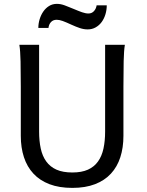

<svg xmlns="http://www.w3.org/2000/svg" viewBox="-20 -940 743 973"><path d="M612.8 -712.9Q607.9 -683.6 606.7 -630.1Q605.5 -576.7 605.5 -500.5V-251.5Q605.5 -191.9 589.8 -143.3Q574.2 -94.7 542.2 -60.1Q510.3 -25.4 461.4 -6.6Q412.6 12.2 346.7 12.2Q279.8 12.2 230.7 -6.6Q181.6 -25.4 149.4 -60.1Q117.2 -94.7 101.3 -143.3Q85.4 -191.9 85.4 -251.5V-500.5Q85.4 -572.8 84.2 -628.2Q83 -683.6 78.1 -712.9H178.2V-273.4Q178.2 -225.6 186.5 -187.3Q194.8 -148.9 214.4 -121.8Q233.9 -94.7 266.1 -80.3Q298.3 -65.9 346.7 -65.9Q394 -65.9 425.8 -80.3Q457.5 -94.7 476.8 -121.8Q496.1 -148.9 504.4 -187.3Q512.7 -225.6 512.7 -273.4V-712.9ZM174.3 -798.3Q174.3 -820.8 180.9 -842.5Q187.5 -864.3 199.5 -881.6Q211.4 -898.9 228.8 -909.7Q246.1 -920.4 268.1 -920.4Q278.3 -920.4 288.1 -918.5Q297.9 -916.5 307.9 -912.8Q317.9 -909.2 328.9 -904.5Q339.8 -899.9 352.5 -895Q365.7 -889.6 376.2 -885.3Q386.7 -880.9 395.8 -877.9Q404.8 -875 412.6 -873.3Q420.4 -871.6 428.2 -871.6Q445.3 -871.6 456.3 -883.8Q467.3 -896 469.7 -913.1H521Q521 -889.6 514.4 -867.7Q507.8 -845.7 495.4 -828.6Q482.9 -811.5 464.8 -801.3Q446.8 -791 424.3 -791Q404.8 -791 385 -797.6Q365.2 -804.2 342.8 -814.5Q314.5 -827.6 297.6 -833.7Q280.8 -839.8 267.1 -839.8Q249 -839.8 238.3 -828.1Q227.5 -816.4 225.6 -798.3Z"/></svg>

Font: Andika New Basic
Style: Regular
Weight: 400
Designer: Victor Gaultney, Annie Olsen, Julie Remington, Don Collingsworth, Eric Hays
Foundry: SIL International
Version: Version 5.500